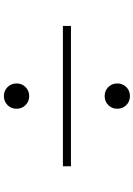

<svg xmlns="http://www.w3.org/2000/svg" viewBox="138 -888 723 1040"><g transform="rotate(90 500.0 -367.5)"><path d="M431.5 -640.9Q431.5 -669.9 451.2 -689.7Q470.9 -709.4 500 -709.4Q529.1 -709.4 548.8 -689.7Q568.5 -669.9 568.5 -640.9Q568.5 -611.8 548.8 -592.1Q529.1 -572.4 500 -572.4Q470.9 -572.4 451.2 -592.1Q431.5 -611.8 431.5 -640.9ZM880 -346.2H120V-389.8H880ZM431.5 -95.1Q431.5 -124.2 451.2 -143.9Q470.9 -163.6 500 -163.6Q529.1 -163.6 548.8 -143.9Q568.5 -124.2 568.5 -95.1Q568.5 -66.1 548.8 -46.3Q529.1 -26.6 500 -26.6Q470.9 -26.6 451.2 -46.3Q431.5 -66.1 431.5 -95.1Z"/></g></svg>

Font: Noto Serif SC ExtraLight
Style: Regular
Weight: 200
Designer: Ryoko NISHIZUKA 西塚涼子 (kana & ideographs); Frank Grießhammer (Latin, Greek & Cyrillic); Wenlong ZHANG 张文龙 (bopomofo); San
Foundry: Adobe
Version: Version 2.002-H1;hotconv 1.1.0;makeotfexe 2.6.0